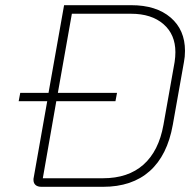

<svg xmlns="http://www.w3.org/2000/svg" viewBox="-20 -720 756 740"><path d="M693 -524Q693 -501 689 -481L646 -239Q625 -121 557 -60.5Q489 0 377 0H140Q125 0 117 -7Q109 -14 109 -27Q109 -33 110 -36L162 -330H52L58 -362H167L227 -700H486Q582 -700 637.5 -652.5Q693 -605 693 -524ZM656 -519Q656 -587 610 -627Q564 -667 485 -667H257L203 -362H431L425 -330H197L145 -33H377Q474 -33 533 -85.5Q592 -138 610 -239L653 -481Q656 -501 656 -519Z"/></svg>

Font: Bai Jamjuree ExtraLight
Style: Italic
Weight: 275
Italic angle: -10°
Version: Version 1.000; ttfautohint (v1.6)